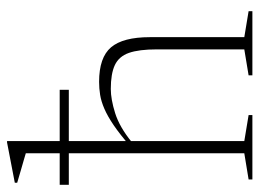

<svg xmlns="http://www.w3.org/2000/svg" viewBox="-118 -636 753 558"><g transform="rotate(-90 259.0 -356.5)"><path d="M319.5 -11 395 -23.5V-277.5Q395 -329.5 384.8 -358.8Q374.5 -388 349.2 -399.8Q324 -411.5 280 -411.5Q250 -411.5 209.5 -398.8Q169 -386 125.5 -350.5L113.5 -355Q148 -385 174.5 -403Q201 -421 222.5 -430.2Q244 -439.5 262.8 -442.5Q281.5 -445.5 300.5 -445.5Q371.5 -445.5 401 -410.8Q430.5 -376 430.5 -298V-23.5L506 -11V0H319.5ZM204 0H17V-11L93 -23.5V-658.5Q86.5 -660.5 73.8 -664.2Q61 -668 44 -672.8Q27 -677.5 7.5 -683.5V-690.5L124.5 -713H128.5V-657.5V-23.5L204 -11ZM1.5 -533.5V-560H277.5V-533.5Z"/></g></svg>

Font: Newsreader 24pt ExtraLight
Style: Regular
Weight: 250
Designer: Hugues Gentile
Foundry: Production Type
Version: Version 1.003